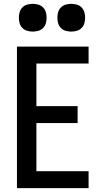

<svg xmlns="http://www.w3.org/2000/svg" viewBox="-20 -977 540 997"><path d="M68 0V-735H440V-647H169V-426H383V-338H169V-88H440V0ZM350 -813Q335 -813 321 -817Q307 -821 296.5 -831.5Q286 -842 282 -856Q278 -870 278 -885Q278 -900 282 -914Q286 -928 296.5 -938.5Q307 -949 321 -953Q335 -957 350 -957Q365 -957 379 -953Q393 -949 403.5 -938.5Q414 -928 418 -914Q422 -900 422 -885Q422 -870 418 -856Q414 -842 403.5 -831.5Q393 -821 379 -817Q365 -813 350 -813ZM150 -813Q135 -813 121 -817Q107 -821 96.5 -831.5Q86 -842 82 -856Q78 -870 78 -885Q78 -900 82 -914Q86 -928 96.5 -938.5Q107 -949 121 -953Q135 -957 150 -957Q165 -957 179 -953Q193 -949 203.5 -938.5Q214 -928 218 -914Q222 -900 222 -885Q222 -870 218 -856Q214 -842 203.5 -831.5Q193 -821 179 -817Q165 -813 150 -813Z"/></svg>

Font: Zed Mono Semibold
Style: Regular
Weight: 600
Monospace: yes
Designer: Belleve Invis
Foundry: Belleve Invis
Version: Version 1.0.0; ttfautohint (v1.8.4)